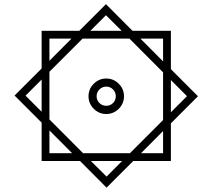

<svg xmlns="http://www.w3.org/2000/svg" viewBox="-20 -739 1012 914"><path d="M360.8 27.3H178.2V-155.3L49.3 -284.2L178.2 -413.1V-592.3H357.4L484.4 -719.2L610.8 -592.3H793.5V-409.7L922.4 -280.8L793.5 -151.9V27.3H614.3L487.3 154.3ZM410.2 -592.3H559.1L484.4 -666.5ZM756.3 -446.8V-555.2H648.4ZM215.3 -449.7 320.3 -555.2H215.3ZM215.3 -397.5V-170.4L375.5 -9.8H598.6L756.3 -167.5V-394.5L596.2 -555.2H373ZM401.4 -280.8Q401.4 -315.4 426.3 -340.3Q451.2 -365.2 485.8 -365.2Q520.5 -365.2 545.4 -340.3Q570.3 -315.4 570.3 -280.8Q570.3 -246.1 545.4 -221.2Q520.5 -196.3 485.8 -196.3Q451.2 -196.3 426.3 -221.2Q401.4 -246.1 401.4 -280.8ZM178.2 -360.4 101.6 -283.7 178.2 -207ZM793.5 -357.9V-204.6L870.1 -281.2ZM439.9 -280.8Q439.9 -261.7 453.4 -248.5Q466.8 -235.4 485.8 -235.4Q504.9 -235.4 518.1 -248.5Q531.2 -261.7 531.2 -280.8Q531.2 -299.8 518.1 -313.2Q504.9 -326.7 485.8 -326.7Q466.8 -326.7 453.4 -313.2Q439.9 -299.8 439.9 -280.8ZM215.3 -118.2V-9.8H323.2ZM651.4 -9.8H756.3V-115.2ZM561.5 27.3H412.6L487.3 101.6Z"/></svg>

Font: Vazir WOL
Style: Regular-WOL
Weight: 400
Designer: Saber Rastikerdar
Foundry: Saber Rastikerdar
Version: Version 27.2.2